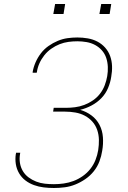

<svg xmlns="http://www.w3.org/2000/svg" viewBox="-20 -930 640 958"><path d="M249 8Q223 8 198 5Q173 2 149.5 -6.5Q126 -15 107 -29.5Q88 -44 75.5 -65Q63 -86 59 -111Q55 -136 59 -162Q60 -163 60 -164.5Q60 -166 60 -168H81Q81 -166 80.5 -165Q80 -164 80 -162Q76 -139 79.5 -117Q83 -95 94 -76.5Q105 -58 122.5 -45Q140 -32 160.5 -24Q181 -16 203.5 -13.5Q226 -11 249 -11Q273 -11 298 -14.5Q323 -18 347 -27Q371 -36 393 -51.5Q415 -67 431 -87.5Q447 -108 456.5 -132Q466 -156 470 -181Q474 -207 473.5 -232.5Q473 -258 465 -281.5Q457 -305 441 -323Q425 -341 403.5 -352.5Q382 -364 356.5 -368.5Q331 -373 305 -373H245L248 -392H309Q331 -392 354.5 -395Q378 -398 400.5 -406.5Q423 -415 443.5 -429Q464 -443 479 -462.5Q494 -482 502.5 -504.5Q511 -527 515 -550Q519 -573 518 -596.5Q517 -620 510 -641Q503 -662 488.5 -678.5Q474 -695 454.5 -705.5Q435 -716 412 -720Q389 -724 366 -724Q344 -724 321.5 -721Q299 -718 277.5 -709.5Q256 -701 236 -687Q216 -673 201 -654Q186 -635 176.5 -613.5Q167 -592 164 -570Q164 -570 163.5 -569Q163 -568 163 -567H143Q143 -568 143 -569Q143 -570 143 -571Q147 -595 157.5 -619Q168 -643 184 -664Q200 -685 222 -700.5Q244 -716 268 -726Q292 -736 316.5 -739.5Q341 -743 366 -743Q392 -743 418 -738.5Q444 -734 466 -722.5Q488 -711 504.5 -692.5Q521 -674 529.5 -650.5Q538 -627 539 -600.5Q540 -574 535 -547Q531 -519 519 -490.5Q507 -462 485.5 -440Q464 -418 436.5 -403.5Q409 -389 380 -382Q411 -373 436.5 -354Q462 -335 476.5 -307Q491 -279 493.5 -245.5Q496 -212 490 -178Q486 -151 476 -124.5Q466 -98 448 -75.5Q430 -53 406 -36.5Q382 -20 356 -9.5Q330 1 303 4.5Q276 8 249 8ZM476 -860 485 -910H535L527 -860ZM246 -860 255 -910H305L297 -860Z"/></svg>

Font: Iosevka SS04 Th Ex Obl
Style: Regular
Weight: 100
Width: 7
Italic angle: -9°
Monospace: yes
Designer: Belleve Invis
Foundry: Belleve Invis
Version: Version 19.0.0; ttfautohint (v1.8.4)